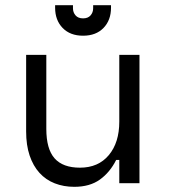

<svg xmlns="http://www.w3.org/2000/svg" viewBox="-20 -708 652 742"><path d="M441 -496H519V0H441V-90H429Q405 -42 366 -14Q327 14 267 14Q226 14 191.5 0.5Q157 -13 132.5 -40Q108 -67 94.5 -107Q81 -147 81 -200V-496H159V-210Q159 -132 191 -96Q223 -60 289 -60Q360 -60 400.5 -108.5Q441 -157 441 -238ZM409 -688V-678Q409 -630 380 -600Q351 -570 301 -570Q251 -570 222 -600Q193 -630 193 -678V-688H262V-676Q262 -660 272 -648.5Q282 -637 301 -637Q320 -637 330 -648.5Q340 -660 340 -676V-688Z"/></svg>

Font: Space Mono
Style: Regular
Weight: 400
Monospace: yes
Designer: Colophon Foundry / Benjamin Critton
Foundry: Colophon Foundry
Version: Version 1.000;PS 1.003;hotconv 1.0.81;makeotf.lib2.5.63406